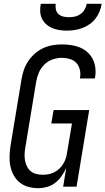

<svg xmlns="http://www.w3.org/2000/svg" viewBox="-20 -975 551 1003"><path d="M180 8Q153 8 127.5 1Q102 -6 82.5 -22Q63 -38 51 -60.5Q39 -83 34 -108Q29 -133 30 -160.5Q31 -188 35 -214L92 -559Q96 -584 104 -608Q112 -632 126.5 -654Q141 -676 161 -694Q181 -712 204.5 -723Q228 -734 253 -738.5Q278 -743 303 -743Q327 -743 351.5 -739.5Q376 -736 397.5 -727Q419 -718 436.5 -702.5Q454 -687 464.5 -666Q475 -645 478 -621Q481 -597 477 -572Q476 -570 476 -568Q476 -566 475 -565H397Q398 -566 398 -567Q398 -568 398 -569Q402 -590 397 -611Q392 -632 378.5 -646.5Q365 -661 344.5 -667Q324 -673 303 -673Q279 -673 254.5 -664.5Q230 -656 211.5 -637.5Q193 -619 183 -595.5Q173 -572 169 -548L112 -203Q109 -186 108.5 -168.5Q108 -151 111 -135Q114 -119 121.5 -104.5Q129 -90 141.5 -80Q154 -70 170.5 -66Q187 -62 204 -62Q219 -62 234 -65Q249 -68 263 -75Q277 -82 289 -93Q301 -104 309.5 -117.5Q318 -131 323 -146Q328 -161 330 -176L356 -330H248L260 -400H446L380 0H310L326 -98Q316 -76 302 -55.5Q288 -35 268.5 -20Q249 -5 225.5 1.5Q202 8 180 8ZM329 -815Q309 -815 289.5 -818Q270 -821 252.5 -828.5Q235 -836 221 -848.5Q207 -861 199 -878Q191 -895 190 -915Q189 -935 193 -955H271Q269 -940 272 -925.5Q275 -911 285.5 -901.5Q296 -892 310.5 -888.5Q325 -885 340 -885Q356 -885 371.5 -888.5Q387 -892 400.5 -901.5Q414 -911 422 -925Q430 -939 433 -955H511Q508 -934 500 -914.5Q492 -895 479 -878Q466 -861 448 -848.5Q430 -836 410 -828.5Q390 -821 369.5 -818Q349 -815 329 -815Z"/></svg>

Font: Iosevka Curly Oblique
Style: Regular
Weight: 400
Italic angle: -9°
Monospace: yes
Designer: Belleve Invis
Foundry: Belleve Invis
Version: Version 11.1.0; ttfautohint (v1.8.3)